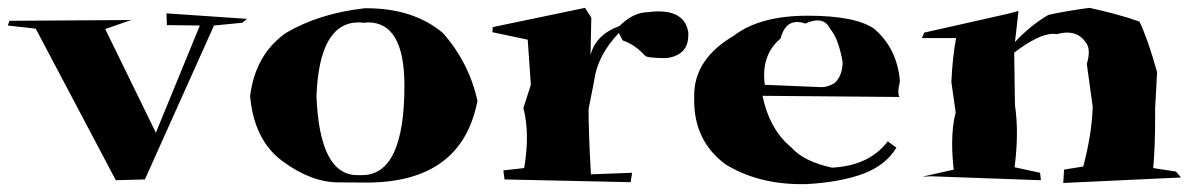

<svg xmlns="http://www.w3.org/2000/svg" viewBox="-40 -533 3044 489"><path d="M255 -74 51 -460 -20 -468 -16 -480 291 -482 297 -483 228 -459 357 -195 469 -468 385 -469 384 -499 589 -485 577 -475 505 -468 329 -76Z M893 -68Q890 -68 821 -68.5Q752 -69 679.5 -122.5Q607 -176 597 -288Q610 -394 688 -449Q773 -499 889 -512H893Q1013 -512 1088 -449Q1155 -373 1176 -276Q1136 -68 893 -68ZM882 -87Q990 -87 990 -315Q990 -476 897 -476L886 -475L874 -476Q773 -476 766 -288Q774 -87 870 -87Z M1566 -69 1245 -76 1242 -99 1295 -105Q1302 -147 1302 -183Q1302 -224 1293 -258L1312 -317L1304 -432L1214 -451L1215 -464L1450 -513L1466 -488L1464 -392Q1476 -444 1538 -467Q1573 -502 1611 -502Q1625 -504 1637 -504Q1704 -504 1713 -451V-443Q1713 -393 1658 -385Q1609 -385 1603 -391Q1578 -419 1546 -430L1536 -449Q1481 -391 1473 -326L1459 -255Q1459 -194 1465 -89L1570 -93Z M2013 -64H2001Q1889 -64 1807 -115Q1728 -174 1728 -277V-290Q1728 -383 1829 -442Q1895 -493 2017 -493Q2138 -493 2186 -460Q2245 -410 2252 -326Q2248 -309 2248 -299Q2248 -290 2251 -286L1902 -289Q1920 -203 1975 -158Q2006 -122 2079 -106Q2174 -111 2221 -173L2243 -157Q2216 -112 2158.5 -90.5Q2101 -69 2013 -64ZM2053 -311Q2067 -311 2085 -321Q2106 -340 2106 -375Q2096 -434 2074 -460Q2064 -481 2042 -481Q2029 -481 2011 -473Q2000 -477 1990 -477Q1959 -477 1948 -435Q1906 -400 1906 -341Q1906 -330 1908 -317Z M2668 -67 2670 -101 2719 -109Q2741 -193 2743 -261L2728 -370Q2733 -387 2733 -400Q2733 -415 2726 -424Q2709 -450 2678 -450Q2666 -450 2652 -446L2643 -447Q2606 -447 2543 -399L2545 -265Q2550 -231 2550 -194Q2550 -153 2544 -107L2609 -93L2611 -74L2332 -84L2309 -83L2389 -101Q2385 -136 2385 -167Q2385 -212 2394 -247L2383 -324Q2386 -389 2395 -436H2308L2314 -450L2523 -497L2554 -505L2545 -426Q2584 -468 2630 -495Q2674 -505 2735 -513Q2812 -496 2862 -478Q2883 -435 2907 -349L2902 -258V-232Q2902 -156 2897 -105L2955 -96L2968 -81Z"/></svg>

Font: Xiangcui Kesong Xiangcui Kesong
Style: Regular
Weight: 400
Version: Version 1.501;March 28, 2024;FontCreator 14.0.0.2814 64-bit